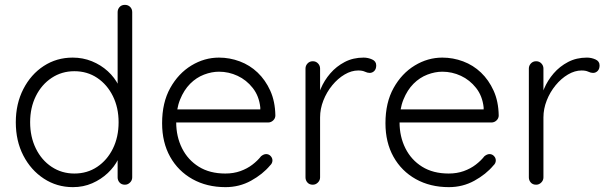

<svg xmlns="http://www.w3.org/2000/svg" viewBox="-20 -760 2502 790"><path d="M494 -740Q507 -740 515.5 -731.5Q524 -723 524 -710V-30Q524 -18 515 -9Q506 0 494 0Q480 0 472 -9Q464 -18 464 -30V-149L481 -163Q481 -135 466 -104.5Q451 -74 423.5 -48Q396 -22 359.5 -6Q323 10 280 10Q214 10 160.5 -25Q107 -60 76 -120Q45 -180 45 -257Q45 -333 76 -393.5Q107 -454 160 -488.5Q213 -523 279 -523Q321 -523 358 -508Q395 -493 423.5 -467Q452 -441 468.5 -407.5Q485 -374 485 -338L464 -353V-710Q464 -722 472 -731Q480 -740 494 -740ZM286 -46Q339 -46 380 -73.5Q421 -101 444.5 -148.5Q468 -196 468 -257Q468 -317 444.5 -364.5Q421 -412 380 -439.5Q339 -467 286 -467Q234 -467 192.5 -439.5Q151 -412 127.5 -364.5Q104 -317 104 -257Q104 -197 127.5 -149Q151 -101 192.5 -73.5Q234 -46 286 -46Z M908 10Q831 10 772 -23Q713 -56 680 -115Q647 -174 647 -253Q647 -338 680.5 -398Q714 -458 767.5 -490.5Q821 -523 881 -523Q925 -523 966.5 -507.5Q1008 -492 1040 -461.5Q1072 -431 1092 -387Q1112 -343 1113 -285Q1113 -273 1104 -264.5Q1095 -256 1083 -256H682L670 -310H1064L1051 -298V-318Q1046 -365 1020 -398Q994 -431 957.5 -448Q921 -465 881 -465Q851 -465 819.5 -453Q788 -441 762.5 -415.5Q737 -390 721 -350.5Q705 -311 705 -257Q705 -198 729 -150Q753 -102 798 -74Q843 -46 907 -46Q941 -46 969 -56Q997 -66 1018.5 -82.5Q1040 -99 1054 -117Q1065 -126 1075 -126Q1086 -126 1093.5 -118Q1101 -110 1101 -100Q1101 -88 1091 -79Q1061 -43 1013 -16.5Q965 10 908 10Z M1267 0Q1253 0 1245 -9Q1237 -18 1237 -30V-478Q1237 -490 1245.5 -499Q1254 -508 1267 -508Q1280 -508 1288.5 -499Q1297 -490 1297 -478V-328L1282 -325Q1285 -360 1299.5 -394.5Q1314 -429 1339 -458Q1364 -487 1398.5 -505Q1433 -523 1476 -523Q1494 -523 1511 -515.5Q1528 -508 1528 -491Q1528 -476 1520 -468Q1512 -460 1501 -460Q1492 -460 1481.5 -465Q1471 -470 1454 -470Q1426 -470 1398 -453.5Q1370 -437 1347 -409Q1324 -381 1310.5 -346.5Q1297 -312 1297 -277V-30Q1297 -18 1288 -9Q1279 0 1267 0Z M1827 10Q1750 10 1691 -23Q1632 -56 1599 -115Q1566 -174 1566 -253Q1566 -338 1599.5 -398Q1633 -458 1686.5 -490.5Q1740 -523 1800 -523Q1844 -523 1885.5 -507.5Q1927 -492 1959 -461.5Q1991 -431 2011 -387Q2031 -343 2032 -285Q2032 -273 2023 -264.5Q2014 -256 2002 -256H1601L1589 -310H1983L1970 -298V-318Q1965 -365 1939 -398Q1913 -431 1876.5 -448Q1840 -465 1800 -465Q1770 -465 1738.5 -453Q1707 -441 1681.5 -415.5Q1656 -390 1640 -350.5Q1624 -311 1624 -257Q1624 -198 1648 -150Q1672 -102 1717 -74Q1762 -46 1826 -46Q1860 -46 1888 -56Q1916 -66 1937.5 -82.5Q1959 -99 1973 -117Q1984 -126 1994 -126Q2005 -126 2012.5 -118Q2020 -110 2020 -100Q2020 -88 2010 -79Q1980 -43 1932 -16.5Q1884 10 1827 10Z M2186 0Q2172 0 2164 -9Q2156 -18 2156 -30V-478Q2156 -490 2164.5 -499Q2173 -508 2186 -508Q2199 -508 2207.5 -499Q2216 -490 2216 -478V-328L2201 -325Q2204 -360 2218.5 -394.5Q2233 -429 2258 -458Q2283 -487 2317.5 -505Q2352 -523 2395 -523Q2413 -523 2430 -515.5Q2447 -508 2447 -491Q2447 -476 2439 -468Q2431 -460 2420 -460Q2411 -460 2400.5 -465Q2390 -470 2373 -470Q2345 -470 2317 -453.5Q2289 -437 2266 -409Q2243 -381 2229.5 -346.5Q2216 -312 2216 -277V-30Q2216 -18 2207 -9Q2198 0 2186 0Z"/></svg>

Font: Quicksand Light
Style: Regular
Weight: 400
Version: Version 3.004